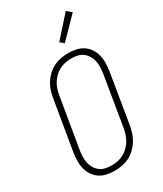

<svg xmlns="http://www.w3.org/2000/svg" viewBox="-238 -1056 976 1151"><g transform="rotate(-30 250.0 -480.5)"><path d="M199 8Q171 8 144.5 2Q118 -4 96.5 -18.5Q75 -33 61 -54.5Q47 -76 40.5 -101.5Q34 -127 34.5 -155Q35 -183 39 -210L97 -555Q101 -580 109 -604.5Q117 -629 131.5 -651.5Q146 -674 166 -692.5Q186 -711 210 -722.5Q234 -734 259.5 -738.5Q285 -743 310 -743Q338 -743 364.5 -737Q391 -731 412.5 -716.5Q434 -702 448 -680.5Q462 -659 468.5 -633.5Q475 -608 474.5 -580Q474 -552 470 -525L413 -180Q408 -155 400 -130.5Q392 -106 377.5 -83.5Q363 -61 343 -42.5Q323 -24 299 -12.5Q275 -1 249.5 3.5Q224 8 199 8ZM201 -29Q221 -29 241.5 -33Q262 -37 281.5 -47Q301 -57 317 -72.5Q333 -88 344.5 -106.5Q356 -125 362.5 -145Q369 -165 373 -186L430 -531Q433 -552 434 -574Q435 -596 430.5 -616.5Q426 -637 415.5 -654.5Q405 -672 389 -684.5Q373 -697 352 -701.5Q331 -706 309 -706Q289 -706 268 -702Q247 -698 227.5 -688Q208 -678 192 -662.5Q176 -647 164.5 -628.5Q153 -610 146.5 -590Q140 -570 137 -549L79 -204Q76 -183 75 -161Q74 -139 78.5 -118.5Q83 -98 93.5 -80.5Q104 -63 120 -50.5Q136 -38 157.5 -33.5Q179 -29 201 -29ZM322 -804 296 -826 424 -969 456 -941Z"/></g></svg>

Font: Iosevka Curly Extralight
Style: Italic
Weight: 200
Italic angle: -9°
Monospace: yes
Designer: Belleve Invis
Foundry: Belleve Invis
Version: Version 22.1.2; ttfautohint (v1.8.4)